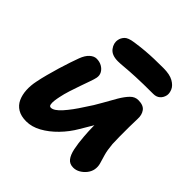

<svg xmlns="http://www.w3.org/2000/svg" viewBox="-196 -910 1084 1084"><g transform="rotate(45 346.0 -368.5)"><path d="M169 12Q127 12 100 -4.5Q73 -21 60 -49.5Q47 -78 45 -113.5Q43 -149 51 -187Q57 -218 67 -255.5Q77 -293 88 -330Q99 -367 110 -399Q121 -431 128 -450Q141 -485 160.5 -502.5Q180 -520 200 -520Q224 -520 242.5 -509.5Q261 -499 270.5 -482Q280 -465 276 -444Q273 -429 263.5 -402.5Q254 -376 243 -344.5Q232 -313 221.5 -280.5Q211 -248 205 -218Q201 -200 199 -182.5Q197 -165 199.5 -153Q202 -141 213 -141Q237 -141 272 -180Q307 -219 345 -279Q376 -324 399.5 -367Q423 -410 443.5 -444.5Q464 -479 484.5 -500Q505 -521 532 -521Q573 -521 589.5 -498.5Q606 -476 604 -442Q603 -415 602.5 -376.5Q602 -338 602.5 -300.5Q603 -263 604 -242Q608 -196 616.5 -167Q625 -138 631.5 -116Q638 -94 634 -71Q630 -50 616 -32Q602 -14 582.5 -2.5Q563 9 541 9Q512 9 496 -11Q480 -31 472 -69Q464 -107 460 -160Q457 -197 456.5 -235Q456 -273 457 -310Q458 -347 460 -379L514 -352Q507 -336 494 -312Q481 -288 461.5 -253.5Q442 -219 412 -170Q383 -120 342.5 -78.5Q302 -37 257.5 -12.5Q213 12 169 12ZM295 -594Q246 -594 225 -621.5Q204 -649 210 -679Q213 -697 227.5 -713Q242 -729 285 -735Q326 -741 361 -744Q396 -747 430 -748Q464 -749 504 -749Q555 -749 583 -733Q611 -717 620.5 -695.5Q630 -674 627 -655Q622 -632 606.5 -618.5Q591 -605 567 -605Q482 -605 429 -602.5Q376 -600 345 -597Q314 -594 295 -594Z"/></g></svg>

Font: Shantell Sans
Style: Bold Italic
Weight: 700
Italic angle: -11°
Designer: Stephen Nixon, Anya Danilova, Shantell Martin
Foundry: Arrow Type
Version: Version 1.011;[c5ecc13dd]